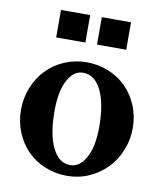

<svg xmlns="http://www.w3.org/2000/svg" viewBox="-82 -782 726 861"><g transform="rotate(10 281.0 -352.0)"><path d="M281 -505Q335 -505 382 -485.5Q429 -466 462.5 -432Q496 -398 515.5 -351Q535 -304 535 -250Q535 -195 515 -147Q495 -99 461 -64Q427 -29 380.5 -8.5Q334 12 281 12Q227 12 180 -7.5Q133 -27 99.5 -61Q66 -95 46.5 -142.5Q27 -190 27 -244Q27 -299 46.5 -347Q66 -395 100 -430Q134 -465 181 -485Q228 -505 281 -505ZM273 -456Q230 -456 203 -405.5Q176 -355 176 -265Q176 -159 205.5 -98.5Q235 -38 287 -38Q330 -38 358 -88.5Q386 -139 386 -229Q386 -335 356 -395.5Q326 -456 273 -456ZM126 -591V-716H259V-591ZM312 -591V-716H445V-591Z"/></g></svg>

Font: Redaction
Style: Bold
Weight: 700
Designer: Jeremy Mickel / Forest Young
Foundry: MCKL
Version: Version 2.001; Redaction Bold